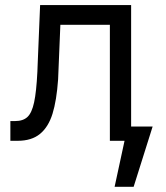

<svg xmlns="http://www.w3.org/2000/svg" viewBox="-20 -550 649 750"><path d="M20.5 -77.1H39.1Q70.3 -77.1 87.4 -93.3Q104.5 -109.4 113.3 -150.4Q122.1 -191.4 126 -269.5Q126 -276.4 126.5 -282.7Q127 -289.1 127 -295.9L136.7 -530.3H492.2V0H409.2V-453.1H215.8L208 -264.6Q208 -258.8 207.5 -252.4Q207 -246.1 207 -240.2Q201.2 -157.2 185.1 -105.5Q168.9 -53.7 136.2 -26.9Q103.5 0 48.8 0H20.5ZM502 179.7H427.7L478.5 -55.7H576.2Z"/></svg>

Font: Pretendard JP Variable
Style: Regular
Weight: 400
Designer: Base glyphs from Inter by Rasmus Andersson; Hangul glyphs from Noto Sans CJK(Source Han Sans) by Jang Soo-young and Kang
Foundry: Kil Hyung-jin
Version: Version 1.307;Glyphs 3.2 (3192)